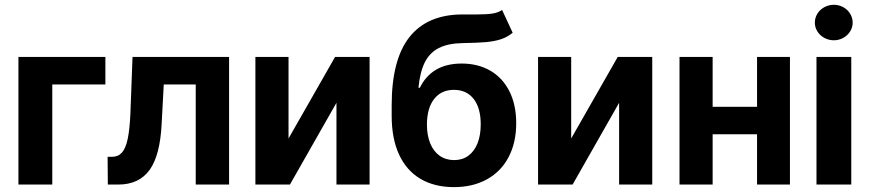

<svg xmlns="http://www.w3.org/2000/svg" viewBox="-20 -767 3614 798"><path d="M418 -416H197.3V0H56.6V-530.3H418Z M427.2 -115.2H444.8Q470.7 -115.2 486.3 -132.3Q502 -149.4 510.5 -188.5Q519 -227.5 522 -295.9L530.8 -530.3H932.1V0H793.5V-416H660.6L651.9 -252.9Q645.5 -121.1 601.6 -60.5Q557.6 0 472.2 0H428.2Z M1372.6 -530.3H1516.1V0H1378.4V-339.8L1185.1 0H1041.5V-530.3H1179.2V-191.4Z M1903.8 -587.9Q1842.3 -586.9 1804.2 -567.6Q1766.1 -548.3 1745.8 -508.3Q1725.6 -468.3 1719.2 -402.3H1725.1Q1749 -451.7 1792.5 -477.3Q1835.9 -502.9 1898.9 -502.9Q1966.3 -502.9 2017.6 -473.4Q2068.8 -443.8 2097.2 -387.7Q2125.5 -331.5 2125.5 -254.9Q2125.5 -174.3 2094 -114.3Q2062.5 -54.2 2003.9 -21.7Q1945.3 10.7 1866.7 10.7Q1786.1 10.7 1728 -23.4Q1669.9 -57.6 1638.9 -124Q1607.9 -190.4 1607.9 -286.1V-329.1Q1607.9 -518.6 1681.2 -612.1Q1754.4 -705.6 1898.9 -707H1921.4H1962.4Q2002.9 -707 2026.9 -710.7Q2050.8 -714.4 2066.9 -725.6L2110.8 -630.9Q2088.9 -612.8 2062.3 -604Q2035.6 -595.2 2000.5 -592Q1965.3 -588.9 1903.8 -587.9ZM1978 -250Q1978 -318.4 1948.5 -356Q1918.9 -393.6 1866.7 -393.6Q1814.5 -393.6 1784.7 -356Q1754.9 -318.4 1754.4 -250Q1754.4 -204.6 1768.1 -171.1Q1781.7 -137.7 1807.4 -119.6Q1833 -101.6 1867.7 -101.6Q1901.4 -101.6 1926.3 -119.6Q1951.2 -137.7 1964.6 -171.1Q1978 -204.6 1978 -250Z M2547.4 -530.3H2690.9V0H2553.2V-339.8L2359.9 0H2216.3V-530.3H2354V-191.4Z M2941.9 -323.2H3126.5V-530.3H3263.2V0H3126.5V-209H2941.9V0H2804.2V-530.3H2941.9Z M3373.5 -530.3H3518.1V0H3373.5ZM3366.7 -672.9Q3366.7 -692.9 3377.2 -710Q3387.7 -727.1 3406 -737.1Q3424.3 -747.1 3445.8 -747.1Q3466.8 -747.1 3484.9 -737.1Q3502.9 -727.1 3513.4 -710Q3523.9 -692.9 3523.9 -672.9Q3523.9 -653.3 3513.4 -636.5Q3502.9 -619.6 3484.9 -609.6Q3466.8 -599.6 3445.8 -599.6Q3424.3 -599.6 3406 -609.6Q3387.7 -619.6 3377.2 -636.5Q3366.7 -653.3 3366.7 -672.9Z"/></svg>

Font: Pretendard GOV
Style: Bold
Weight: 700
Designer: Base glyphs from Inter by Rasmus Andersson; Hangeul glyphs from Noto Sans CJK(Source Han Sans) by Jang Soo-young and Kan
Foundry: Kil Hyung-jin
Version: Version 1.309